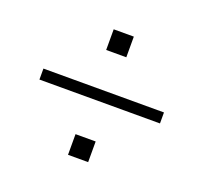

<svg xmlns="http://www.w3.org/2000/svg" viewBox="-91 -628 731 690"><g transform="rotate(20 274.5 -283.0)"><path d="M44 -262V-304H505V-262ZM233 -43V-122H310V-43ZM233 -444V-523H310V-444Z"/></g></svg>

Font: Nunito Sans 7pt SemiCondensed ExtraLight
Style: Regular
Weight: 250
Width: 4
Designer: Vernon Adams
Foundry: Vernon Adams
Version: Version 3.101;gftools[0.9.27]